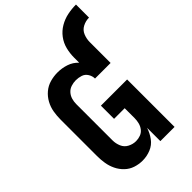

<svg xmlns="http://www.w3.org/2000/svg" viewBox="-279 -1062 1176 1176"><g transform="rotate(-45 309.0 -474.5)"><path d="M231 8Q268 8 302.5 -6Q337 -20 359 -50Q381 -80 392 -115V0H515V-411H288V-297H380V-210Q380 -191 375 -171Q370 -151 357.5 -135Q345 -119 326 -112Q307 -105 287 -105Q260 -105 235 -118Q210 -131 199 -157Q188 -183 188 -210V-525Q188 -546 194 -566Q200 -586 214 -601.5Q228 -617 248.5 -623.5Q269 -630 289 -630Q312 -630 333.5 -623Q355 -616 367.5 -596Q380 -576 380 -554H515V-735Q515 -763 526 -790Q537 -817 563 -830.5Q589 -844 618 -844V-957Q581 -957 544.5 -949.5Q508 -942 475.5 -923Q443 -904 420.5 -874Q398 -844 389 -808Q380 -772 380 -735V-691Q354 -719 318 -731Q282 -743 244 -743Q211 -743 179 -734Q147 -725 121.5 -703.5Q96 -682 80 -652.5Q64 -623 58.5 -590.5Q53 -558 53 -525V-210Q53 -178 58 -146.5Q63 -115 77 -86Q91 -57 114.5 -34.5Q138 -12 168.5 -2Q199 8 231 8Z"/></g></svg>

Font: Iosevka Sparkle Extrabold
Style: Regular
Weight: 800
Designer: Belleve Invis
Foundry: Belleve Invis
Version: Version 4.5.0; ttfautohint (v1.8.3)